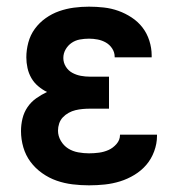

<svg xmlns="http://www.w3.org/2000/svg" viewBox="-20 -548 540 576"><path d="M247 8Q222 8 197.5 5Q173 2 150 -6Q127 -14 106.5 -28.5Q86 -43 71.5 -62.5Q57 -82 50 -106Q43 -130 43 -155Q43 -174 47.5 -192.5Q52 -211 62.5 -226.5Q73 -242 88.5 -253Q104 -264 121 -272Q107 -279 94.5 -289.5Q82 -300 74 -314Q66 -328 62.5 -344Q59 -360 59 -376Q59 -398 65 -420.5Q71 -443 84.5 -461.5Q98 -480 117 -493.5Q136 -507 157.5 -514.5Q179 -522 201.5 -525Q224 -528 247 -528Q269 -528 291.5 -525.5Q314 -523 335 -515.5Q356 -508 375 -495.5Q394 -483 407.5 -465.5Q421 -448 428 -426Q435 -404 435 -382V-376H324V-378Q324 -391 316.5 -402.5Q309 -414 297.5 -420.5Q286 -427 273 -429.5Q260 -432 247 -432Q233 -432 219.5 -429.5Q206 -427 195 -419.5Q184 -412 177 -400Q170 -388 170 -374Q170 -360 177.5 -348Q185 -336 197 -329.5Q209 -323 222.5 -320.5Q236 -318 250 -318H307V-222H250Q239 -222 228 -221Q217 -220 206.5 -217.5Q196 -215 186 -209.5Q176 -204 168.5 -196Q161 -188 157.5 -177.5Q154 -167 154 -156Q154 -140 162.5 -125.5Q171 -111 184.5 -102.5Q198 -94 214.5 -91Q231 -88 247 -88Q262 -88 277 -90Q292 -92 305.5 -98Q319 -104 329.5 -116Q340 -128 340 -143V-144H451V-140Q451 -117 442.5 -94Q434 -71 419 -53.5Q404 -36 383.5 -23.5Q363 -11 340.5 -4Q318 3 294.5 5.5Q271 8 247 8Z"/></svg>

Font: Iosevka Term
Style: Bold
Weight: 700
Monospace: yes
Designer: Belleve Invis
Foundry: Belleve Invis
Version: Version 30.0.1